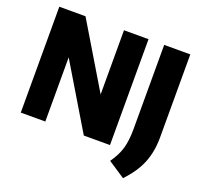

<svg xmlns="http://www.w3.org/2000/svg" viewBox="-151 -913 1326 1261"><g transform="rotate(20 512.0 -282.5)"><path d="M506.5 -740H678V0H495L226 -448.5V0H54.5V-740H237.5L506.5 -291.5ZM714.5 97Q755.5 39.5 771.5 -15.8Q787.5 -71 787.5 -151.5V-740H970V-156Q969.5 -60 938.2 18.2Q907 96.5 832.5 175Z"/></g></svg>

Font: Encode Sans Semi Condensed ExBd
Style: Regular
Weight: 800
Width: 4
Designer: Multiple Designers
Foundry: Impallari Type
Version: Version 2.000